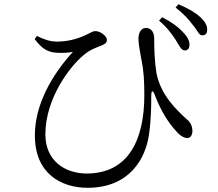

<svg xmlns="http://www.w3.org/2000/svg" viewBox="-20 -843 1040 914"><path d="M815 -655C833 -627 842 -604 858 -603C871 -602 881 -610 882 -627C883 -646 875 -665 852 -689C830 -713 799 -737 752 -761L737 -745C777 -711 797 -682 815 -655ZM898 -724C919 -700 927 -675 941 -675C957 -674 966 -683 966 -699C968 -718 958 -739 933 -762C909 -784 878 -802 829 -823L816 -807C858 -774 878 -751 898 -724ZM145 -657C180 -610 208 -595 248 -592C277 -590 305 -592 327 -596C226 -485 146 -345 146 -198C146 -15 273 51 397 51C598 51 675 -90 690 -208C700 -281 700 -347 700 -385C700 -415 708 -416 718 -388C749 -307 786 -254 820 -217C837 -197 856 -186 872 -186C888 -186 896 -202 896 -220C895 -250 882 -265 866 -278C823 -318 746 -388 725 -494C716 -547 714 -610 714 -661C714 -689 700 -710 675 -710C655 -710 639 -692 639 -658C639 -630 649 -586 653 -560C665 -503 667 -454 667 -389C667 -179 592 -17 393 -17C289 -17 196 -78 196 -203C196 -376 314 -527 375 -578C407 -607 440 -617 465 -627C484 -635 489 -643 489 -654C489 -669 460 -695 434 -695C421 -695 414 -688 383 -674C346 -657 301 -645 251 -645C218 -645 187 -656 156 -672Z"/></svg>

Font: Harano Aji Mincho TW
Style: Regular
Weight: 400
Foundry: Masamichi Hosoda
Version: HaranoAjiMinchoTW-Regular version 20230610;ttx 4.39.4